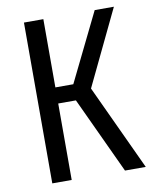

<svg xmlns="http://www.w3.org/2000/svg" viewBox="-79 -749 649 809"><g transform="rotate(-10 245.5 -344.0)"><path d="M463.9 -688 309.1 -365.2 479 0H390.1L237.8 -327.1H162.1V0H79.1V-688H162.1V-396H238.8L381.8 -688Z"/></g></svg>

Font: Fira Sans Compressed Book
Style: Regular
Weight: 350
Width: 1
Designer: Carrois Corporate & Edenspiekermann AG
Foundry: Carrois Corporate GbR & Edenspiekermann AG
Version: Version 4.203;PS 004.203;hotconv 1.0.88;makeotf.lib2.5.64775